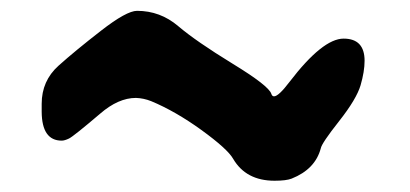

<svg xmlns="http://www.w3.org/2000/svg" viewBox="-20 -471 749 351"><path d="M646.5 -359.9Q646.5 -340.3 639.2 -315.2Q631.8 -290 599.9 -249.5Q567.9 -209 566.4 -199.7Q556.2 -161.6 513.2 -144.5Q503.4 -140.6 481.9 -140.6Q429.7 -140.6 406.2 -180.7Q396 -198.7 348.1 -233.4Q300.8 -267.6 256.3 -286.1Q242.7 -291.5 228.5 -292Q196.3 -292 163.1 -263.2Q114.3 -221.7 106.2 -217.8Q98.1 -213.9 92.8 -213.9Q56.6 -213.9 56.2 -266.6V-281.2Q56.2 -323.2 86.9 -350.8Q117.7 -378.4 164.6 -414.8Q211.4 -451.2 230.5 -451.2Q272.9 -451.2 305.7 -423.3Q338.4 -395.5 405 -354.7Q471.7 -314 476.1 -299.3Q477.5 -294.9 481 -294.9Q489.3 -294.9 509.3 -321.3Q569.8 -400.4 608.2 -400.4Q646.5 -400.4 646.5 -359.9Z"/></svg>

Font: Drukaatie burti
Style: Bold
Weight: 700
Version: Version 0.14